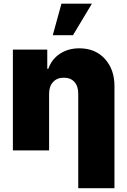

<svg xmlns="http://www.w3.org/2000/svg" viewBox="-20 -814 686 1039"><path d="M245.7 -306.8V0H49.7V-545.5H235.8V-441.8H241.5Q259.6 -493.6 304.3 -523.1Q349.1 -552.6 409.1 -552.6Q495.4 -552.6 547.4 -495.6Q599.4 -438.6 599.4 -348V204.5H403.4V-306.8Q403.4 -347.7 382.8 -370.6Q362.2 -393.5 325.3 -393.5Q288.7 -393.5 267.2 -370.2Q245.7 -346.9 245.7 -306.8ZM265.6 -623.6 312.5 -794H477.3L375 -623.6Z"/></svg>

Font: Karasuma Gothic
Style: Black
Weight: 900
Designer: Rasmus Andersson / Ryoko Nishizuka
Foundry: Genbu
Version: Version 1.00